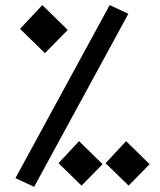

<svg xmlns="http://www.w3.org/2000/svg" viewBox="-20 -723 626 753"><path d="M113.8 9.8 40.5 -24.4 410.2 -703.1 483.4 -668.9ZM299.8 4.9 209.5 -83 290 -169.4 382.3 -79.1ZM156.2 -514.6 58.6 -609.9 146 -703.1 245.6 -605.5ZM484.4 4.9 394 -83 474.6 -169.4 566.9 -79.1Z"/></svg>

Font: Cascadia Code
Style: Regular
Weight: 400
Designer: Aaron Bell
Foundry: Saja Typeworks
Version: Version 2404.023